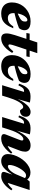

<svg xmlns="http://www.w3.org/2000/svg" viewBox="1220 -1828 623 3102"><g transform="rotate(90 1531.0 -276.5)"><path d="M302 -408Q287 -408 271.2 -396.5Q255.5 -385 241 -364.2Q226.5 -343.5 215.5 -315.5Q204.5 -287.5 198 -254.2Q191.5 -221 191.5 -184.5Q191.5 -135.5 212.5 -114Q233.5 -92.5 270.5 -92.5Q297.5 -92.5 320.2 -100.2Q343 -108 364 -127Q385 -146 406 -179.5H436.5Q405.5 -102.5 370.5 -60.2Q335.5 -18 293.8 -1.5Q252 15 200.5 15Q140.5 15 100 -6.5Q59.5 -28 39.2 -67Q19 -106 19 -159Q19 -210.5 34.8 -256.2Q50.5 -302 79 -339.2Q107.5 -376.5 145.8 -403.5Q184 -430.5 229.2 -445Q274.5 -459.5 324 -459.5Q377 -459.5 408.5 -446.8Q440 -434 454 -412Q468 -390 468 -362.5Q468 -337.5 458.8 -314Q449.5 -290.5 433.5 -272.5Q404.5 -260.5 369.8 -248.8Q335 -237 297.2 -226.5Q259.5 -216 220.5 -206.5Q181.5 -197 144 -189.5L145.5 -232Q191.5 -248.5 223.8 -262.5Q256 -276.5 276.5 -289.2Q297 -302 308.2 -314.5Q319.5 -327 323.8 -341Q328 -355 328 -371.5Q328 -384 325.2 -392Q322.5 -400 316.8 -404Q311 -408 302 -408Z M512.5 -392 522.5 -444.5H900.5L890.5 -392ZM721.5 -216.5Q710.5 -184 705.5 -165.5Q700.5 -147 699 -137Q697.5 -127 697.5 -120.5Q697.5 -110 702.2 -105.8Q707 -101.5 715.5 -101.5Q725 -101.5 737.5 -108.8Q750 -116 767.5 -133.5Q785 -151 810 -181L835 -162Q801.5 -108 770 -73.5Q738.5 -39 709 -19.5Q679.5 0 652 7.5Q624.5 15 599 15Q564 15 541.8 -4.5Q519.5 -24 519.5 -76Q519.5 -96 526 -129Q532.5 -162 546.5 -205L665 -568H838.5Z M1153 -408Q1138 -408 1122.2 -396.5Q1106.5 -385 1092 -364.2Q1077.5 -343.5 1066.5 -315.5Q1055.5 -287.5 1049 -254.2Q1042.5 -221 1042.5 -184.5Q1042.5 -135.5 1063.5 -114Q1084.5 -92.5 1121.5 -92.5Q1148.5 -92.5 1171.2 -100.2Q1194 -108 1215 -127Q1236 -146 1257 -179.5H1287.5Q1256.5 -102.5 1221.5 -60.2Q1186.5 -18 1144.8 -1.5Q1103 15 1051.5 15Q991.5 15 951 -6.5Q910.5 -28 890.2 -67Q870 -106 870 -159Q870 -210.5 885.8 -256.2Q901.5 -302 930 -339.2Q958.5 -376.5 996.8 -403.5Q1035 -430.5 1080.2 -445Q1125.5 -459.5 1175 -459.5Q1228 -459.5 1259.5 -446.8Q1291 -434 1305 -412Q1319 -390 1319 -362.5Q1319 -337.5 1309.8 -314Q1300.5 -290.5 1284.5 -272.5Q1255.5 -260.5 1220.8 -248.8Q1186 -237 1148.2 -226.5Q1110.5 -216 1071.5 -206.5Q1032.5 -197 995 -189.5L996.5 -232Q1042.5 -248.5 1074.8 -262.5Q1107 -276.5 1127.5 -289.2Q1148 -302 1159.2 -314.5Q1170.5 -327 1174.8 -341Q1179 -355 1179 -371.5Q1179 -384 1176.2 -392Q1173.5 -400 1167.8 -404Q1162 -408 1153 -408Z M1464 -351Q1462.5 -352.5 1460.8 -353.5Q1459 -354.5 1456 -354.5Q1437 -354.5 1422.5 -348.5Q1408 -342.5 1393.5 -323.2Q1379 -304 1358.5 -263L1331.5 -273.5Q1355.5 -345 1385.2 -385.2Q1415 -425.5 1451.5 -442Q1488 -458.5 1532 -458.5Q1552.5 -458.5 1568.5 -457.5Q1584.5 -456.5 1600.2 -454.2Q1616 -452 1636.5 -448L1560 -179.5L1554.5 -195Q1597 -295.5 1637.5 -353.2Q1678 -411 1715.5 -435.2Q1753 -459.5 1786 -459.5Q1825.5 -459.5 1845.8 -438.2Q1866 -417 1866 -381.5Q1866 -355 1853.2 -334Q1840.5 -313 1819.5 -300.8Q1798.5 -288.5 1772.5 -288.5Q1763 -288.5 1756.8 -294.8Q1750.5 -301 1742 -315Q1734 -329 1725.8 -334.5Q1717.5 -340 1706.5 -340Q1694 -340 1679.5 -331Q1665 -322 1649.5 -303.2Q1634 -284.5 1617.5 -254.8Q1601 -225 1584.5 -183.8Q1568 -142.5 1551.5 -89.5L1524.5 0H1356Z M1872.5 -263 1845.5 -273.5Q1869.5 -345 1899.2 -385.2Q1929 -425.5 1965.5 -442Q2002 -458.5 2046 -458.5Q2066.5 -458.5 2082.5 -457.5Q2098.5 -456.5 2114.2 -454.2Q2130 -452 2150.5 -448L2075.5 -185L2071.5 -196.5Q2106 -275.5 2138.8 -326.8Q2171.5 -378 2202.5 -407Q2233.5 -436 2264 -447.8Q2294.5 -459.5 2325 -459.5Q2381 -459.5 2405.5 -435Q2430 -410.5 2430 -373Q2430 -354 2425 -328.5Q2420 -303 2407.5 -271L2317.5 -37.5L2287 -80.5Q2313 -80.5 2336.2 -88.5Q2359.5 -96.5 2385 -115Q2410.5 -133.5 2442 -164L2462 -144.5Q2421 -89 2380.8 -53.8Q2340.5 -18.5 2300.2 -1.8Q2260 15 2219.5 15Q2171 15 2154.8 -3.2Q2138.5 -21.5 2152.5 -58L2232.5 -262.5Q2242 -287.5 2245.8 -300Q2249.5 -312.5 2249.5 -320.5Q2249.5 -330.5 2244 -336.8Q2238.5 -343 2227 -343Q2212 -343 2193.8 -330.5Q2175.5 -318 2155 -290.8Q2134.5 -263.5 2113.5 -219Q2092.5 -174.5 2072.5 -111L2037.5 0H1870L1978 -351Q1976.5 -352.5 1974.8 -353.5Q1973 -354.5 1970 -354.5Q1951 -354.5 1936.5 -348.5Q1922 -342.5 1907.5 -323.2Q1893 -304 1872.5 -263Z M2761 -48 2816.5 -213 2829.5 -212.5Q2787.5 -140.5 2753.2 -95.5Q2719 -50.5 2690 -26.5Q2661 -2.5 2634 6.2Q2607 15 2579 15Q2547 15 2522 2.5Q2497 -10 2482.8 -34Q2468.5 -58 2468.5 -92Q2468.5 -138 2484.5 -188.5Q2500.5 -239 2528.8 -286.8Q2557 -334.5 2595 -373.2Q2633 -412 2677.2 -434.8Q2721.5 -457.5 2768.5 -457.5Q2807 -457.5 2838 -441.2Q2869 -425 2895.5 -384L2869 -347Q2863.5 -363.5 2849.5 -375Q2835.5 -386.5 2811.5 -386.5Q2789.5 -386.5 2766.5 -367.5Q2743.5 -348.5 2721.8 -318Q2700 -287.5 2682.8 -251.8Q2665.5 -216 2655.2 -181.8Q2645 -147.5 2645 -122Q2645 -105.5 2649.8 -99.2Q2654.5 -93 2669 -93Q2682 -93 2697.5 -101Q2713 -109 2729.8 -125.5Q2746.5 -142 2763.2 -166.5Q2780 -191 2795 -223.5L2865 -388L2912.5 -444.5H3049.5L2917.5 -38.5L2893 -81Q2916.5 -83.5 2938.2 -92.5Q2960 -101.5 2983.2 -119.5Q3006.5 -137.5 3033.5 -166.5L3054.5 -148.5Q2999.5 -65.5 2941.8 -25.2Q2884 15 2828.5 15Q2782.5 15 2766.2 0.2Q2750 -14.5 2761 -48Z"/></g></svg>

Font: Newsreader 24pt ExtraBold
Style: Italic
Weight: 800
Italic angle: -17°
Designer: Hugues Gentile
Foundry: Production Type
Version: Version 1.003